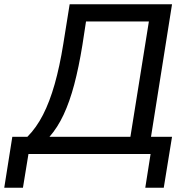

<svg xmlns="http://www.w3.org/2000/svg" viewBox="-63 -725 884 904"><path d="M-43 159 -5 -81H66Q108 -123 139.5 -184.5Q171 -246 194.5 -329Q218 -412 235 -518L265 -705H747L648 -81H747L708 159H621L646 0H71L45 159ZM170 -81H551L638 -624H342L325 -513Q308 -408 286.5 -327Q265 -246 236.5 -185Q208 -124 170 -81Z"/></svg>

Font: Nunito Sans 10pt Medium
Style: Italic
Weight: 500
Italic angle: -9°
Designer: Vernon Adams
Foundry: Vernon Adams
Version: Version 3.101;gftools[0.9.27]